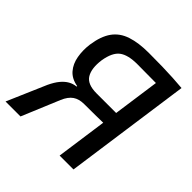

<svg xmlns="http://www.w3.org/2000/svg" viewBox="-187 -844 989 989"><g transform="rotate(45 307.5 -349.5)"><path d="M342 -699Q401 -699 443 -698Q485 -697 520 -695Q555 -693 590 -690L567 -612Q546 -614 486 -615Q426 -616 342 -616Q275 -616 242 -591.5Q209 -567 198 -500Q189 -434 211 -397.5Q233 -361 300 -361H528L523 -280Q503 -280 482 -279.5Q461 -279 434.5 -278.5Q408 -278 374 -277.5Q340 -277 294 -277Q257 -277 233 -260.5Q209 -244 193 -206L107 0H-2L90 -213Q106 -247 123.5 -268Q141 -289 160.5 -300Q180 -311 202 -313L203 -317Q157 -325 132 -354Q107 -383 99.5 -425.5Q92 -468 98 -514Q108 -584 137 -624.5Q166 -665 217.5 -682Q269 -699 342 -699ZM590 -690 493 0H392L489 -690Z"/></g></svg>

Font: Exo 2 Medium
Style: Italic
Weight: 500
Italic angle: -8°
Designer: Natanael Gama
Foundry: Natanael Gama
Version: Version 2.010